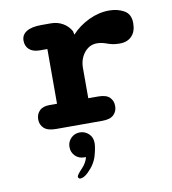

<svg xmlns="http://www.w3.org/2000/svg" viewBox="-82 -559 782 871"><g transform="rotate(-10 309.5 -124.0)"><path d="M316.5 -112H362Q399 -112 414.8 -96.2Q430.5 -80.5 430.5 -56Q430.5 -32 414.2 -16Q398 0 362 0H148.5Q110 0 93 -16Q76 -32 76 -56Q76 -80.5 91.5 -96.2Q107 -112 137.5 -112H172.5V-364H138.5Q106.5 -364 89.5 -379.2Q72.5 -394.5 72.5 -420Q72.5 -447 96 -461.5Q119.5 -476 164 -476H209Q238.5 -476 263 -462Q287.5 -448 301 -423.5L304.5 -407Q337.5 -443 383.8 -465.2Q430 -487.5 478.5 -487.5Q517 -487.5 546.8 -470.8Q576.5 -454 576.5 -412.5Q576.5 -373.5 556 -352.5Q535.5 -331.5 501 -331.5Q480 -331.5 466 -334.8Q452 -338 439 -343Q429 -346.5 418.8 -348.5Q408.5 -350.5 397.5 -350.5Q374 -350.5 355.8 -337Q337.5 -323.5 327 -301.2Q316.5 -279 316.5 -252ZM251.5 34Q275 34 292.2 50.2Q309.5 66.5 309.5 92.5Q309.5 114 299 151Q288.5 188 255.5 220Q244.5 231 235 235.8Q225.5 240.5 218.5 240.5Q213.5 240.5 210.8 237.5Q208 234.5 208 231Q208 226 214.8 217.2Q221.5 208.5 233.5 196Q243.5 185.5 250.2 173.5Q257 161.5 260 149Q258.5 149 256 149Q253.5 149 251.5 149Q227 149 210.5 132.5Q194 116 194 91.5Q194 67.5 210.5 50.8Q227 34 251.5 34Z"/></g></svg>

Font: Sono ExtraLight Monospace
Style: Bold
Weight: 700
Version: Version 2.112